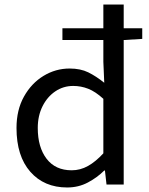

<svg xmlns="http://www.w3.org/2000/svg" viewBox="-20 -816 660 849"><path d="M277 13Q175 13 114 -56.5Q53 -126 53 -250Q53 -330 86 -389Q119 -448 172.5 -480.5Q226 -513 288 -513Q336 -513 370.5 -496Q405 -479 441 -450L437 -543V-639H256V-691H437V-796H527V-691H609V-644L527 -639V0H451L444 -62H441Q410 -31 368.5 -9Q327 13 277 13ZM297 -63Q335 -63 369 -82Q403 -101 437 -138V-379Q402 -411 370 -423.5Q338 -436 304 -436Q260 -436 224.5 -412Q189 -388 168 -346Q147 -304 147 -250Q147 -165 186 -114Q225 -63 297 -63Z"/></svg>

Font: Source Han Sans SC
Style: Regular
Weight: 400
Designer: Ryoko NISHIZUKA 西塚涼子 (kana, bopomofo & ideographs); Paul D. Hunt (Latin, Greek & Cyrillic); Sandoll Communications 산돌커뮤니
Foundry: Adobe
Version: Version 2.002;hotconv 1.0.116;makeotfexe 2.5.65601; ttfautoh